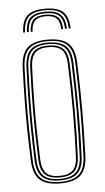

<svg xmlns="http://www.w3.org/2000/svg" viewBox="-53 -773 447 814"><g transform="rotate(-5 170.0 -366.0)"><path d="M170.2 6Q110.5 6 83.5 -18.9Q56.5 -43.8 54.2 -101Q51.5 -169.5 50.5 -232Q49.5 -294.5 50.5 -359Q51.5 -423.5 54.2 -498Q56.5 -556 83.6 -581Q110.8 -606 170.2 -606Q228.5 -606 256.2 -581.6Q284 -557.2 286.2 -498Q290.2 -387.2 290.1 -293.5Q290 -199.8 286.2 -101Q284 -43.8 257 -18.9Q230 6 170.2 6ZM170.2 -0.5Q226 -0.5 251.1 -23.9Q276.2 -47.2 278.2 -101.2Q282 -200 282.1 -293.6Q282.2 -387.2 278.2 -497.8Q276.2 -552.2 251.1 -575.9Q226 -599.5 170.2 -599.5Q114.5 -599.5 89.4 -575.9Q64.2 -552.2 62.2 -497.8Q59.5 -424 58.5 -359.5Q57.5 -295 58.5 -232.4Q59.5 -169.8 62.2 -101.2Q64.2 -47.8 89.2 -24.1Q114.2 -0.5 170.2 -0.5ZM170.2 -6.8Q118 -6.8 95.1 -29.1Q72.2 -51.5 70.2 -101.5Q67.5 -170.2 66.5 -232.4Q65.5 -294.5 66.5 -358.8Q67.5 -423 70.2 -497.5Q72.2 -548.2 95.2 -570.8Q118.2 -593.2 170.2 -593.2Q219.8 -593.2 244.1 -571.9Q268.5 -550.5 270.2 -497.2Q273 -421 273.8 -353.5Q274.5 -286 273.6 -223.9Q272.8 -161.8 270.2 -101.8Q268.5 -50.8 245.1 -28.8Q221.8 -6.8 170.2 -6.8ZM170.2 -13.2Q217.8 -13.2 239.1 -33.9Q260.5 -54.5 262.2 -102Q266 -201.5 266.1 -294.1Q266.2 -386.8 262.2 -497Q260.5 -546.2 238.5 -566.5Q216.5 -586.8 170.2 -586.8Q123 -586.8 101.6 -566Q80.2 -545.2 78.2 -497.2Q75.5 -423.2 74.5 -358.9Q73.5 -294.5 74.5 -232.1Q75.5 -169.8 78.2 -102Q80.2 -54.5 101.5 -33.9Q122.8 -13.2 170.2 -13.2ZM170.2 -19.5Q127 -19.5 107.5 -38.8Q88 -58 86.2 -102.2Q83.8 -164 82.6 -224.5Q81.5 -285 82.4 -351.5Q83.2 -418 86.2 -497.2Q88 -541.8 107.6 -561.1Q127.2 -580.5 170.2 -580.5Q213.5 -580.5 233 -561Q252.5 -541.5 254.2 -496.8Q258.2 -386.2 258.2 -294.2Q258.2 -202.2 254.2 -102.2Q252.5 -58 233 -38.8Q213.5 -19.5 170.2 -19.5ZM170.2 -26Q209 -26 226.9 -43.6Q244.8 -61.2 246.2 -102.5Q250 -197.5 250.2 -289.6Q250.5 -381.8 246.2 -496.5Q244.8 -539.8 226.1 -556.9Q207.5 -574 170.2 -574Q131 -574 113.5 -556Q96 -538 94.2 -497Q91.2 -417 90.4 -350.6Q89.5 -284.2 90.6 -224.2Q91.8 -164.2 94.2 -102.5Q96 -62.8 112.9 -44.4Q129.8 -26 170.2 -26ZM170.2 -737.5Q223 -737.5 246.4 -716Q269.8 -694.5 271.2 -645H263.2Q262 -691.2 240.4 -711.1Q218.8 -731 170.2 -731Q122 -731 100.2 -711.1Q78.5 -691.2 77.2 -645H69.2Q70.8 -694.5 94.1 -716Q117.5 -737.5 170.2 -737.5ZM170.2 -724.8Q214.5 -724.8 234.2 -706.2Q254 -687.8 255.2 -645H247.2Q246.2 -684.2 228.4 -701.2Q210.5 -718.2 170.2 -718.2Q130.2 -718.2 112.4 -701.2Q94.5 -684.2 93.2 -645H85.2Q86.5 -687.8 106.2 -706.2Q126 -724.8 170.2 -724.8ZM170.2 -712Q206 -712 222.1 -696.4Q238.2 -680.8 239.2 -645H231.2Q230.2 -677.5 216.1 -691.5Q202 -705.5 170.2 -705.5Q138.5 -705.5 124.4 -691.5Q110.2 -677.5 109.2 -645H101.2Q102.5 -680.8 118.5 -696.4Q134.5 -712 170.2 -712Z"/></g></svg>

Font: Big Shoulders Inline Text SC Thin
Style: Regular
Weight: 100
Designer: Patric King
Foundry: XO Type Co
Version: Version 2.002